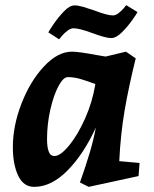

<svg xmlns="http://www.w3.org/2000/svg" viewBox="-20 -713 601 747"><path d="M30 -140Q30 -224 64 -311Q98 -398 151.5 -455Q205 -512 260 -512Q286 -512 355 -499L391 -493L470 -512L508 -486Q481 -377 465 -284Q449 -191 444 -86L523 -79L519 -28L325 14L291 -3Q314 -68 329 -118.5Q344 -169 353 -217Q306 -114 243 -50Q180 14 113 14Q71 14 50.5 -30Q30 -74 30 -140ZM192 -106Q215 -106 248.5 -146.5Q282 -187 311 -252Q340 -317 351 -386Q319 -398 293.5 -405.5Q268 -413 244 -413Q226 -413 207 -377Q188 -341 175.5 -285Q163 -229 163 -172Q163 -141 169.5 -123.5Q176 -106 192 -106ZM270 -692Q284 -692 304.5 -686Q325 -680 345 -673Q397 -653 419 -653Q430 -653 441.5 -662Q453 -671 461 -680.5Q469 -690 471 -693L515 -666Q511 -658 494 -634Q477 -610 454.5 -587.5Q432 -565 413 -565Q399 -565 379 -571Q359 -577 340 -584Q289 -603 266 -603Q255 -603 242.5 -593.5Q230 -584 221 -573.5Q212 -563 210 -560L168 -587Q172 -595 189 -620Q206 -645 228.5 -668.5Q251 -692 270 -692Z"/></svg>

Font: Andada Pro ExtraBold
Style: Italic
Weight: 800
Italic angle: -6.99998°
Designer: Carolina Giovagnoli
Foundry: Huerta Tipografica
Version: Version 3.005; ttfautohint (v1.8.4)